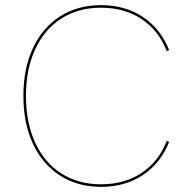

<svg xmlns="http://www.w3.org/2000/svg" viewBox="-20 -722 735 747"><path d="M71 -349Q71 -455 108.2 -535Q145.5 -615 214 -658.5Q282.5 -702 373 -702Q467 -702 536.2 -655.8Q605.5 -609.5 638 -527L629 -523Q597.5 -603.5 531 -647.8Q464.5 -692 373 -692Q284.5 -692 218.5 -649.8Q152.5 -607.5 116.8 -530Q81 -452.5 81 -349Q81 -245 116.8 -167.2Q152.5 -89.5 218.5 -47.2Q284.5 -5 373 -5Q464.5 -5 531 -49.2Q597.5 -93.5 629 -174L638 -170Q605.5 -87.5 536.2 -41.2Q467 5 373 5Q282.5 5 214 -38.8Q145.5 -82.5 108.2 -162.5Q71 -242.5 71 -349Z"/></svg>

Font: HK Grotesk Thin
Style: Regular
Weight: 100
Designer: Alfredo Marco Pradil
Foundry: Hanken Design Co.
Version: Version 3.001